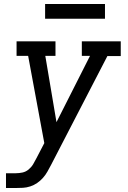

<svg xmlns="http://www.w3.org/2000/svg" viewBox="-20 -737 640 962"><path d="M10 205V131H59Q75 131 92 127.5Q109 124 123 112.5Q137 101 146 86Q155 71 163 55L202 -20L121 -457H63V-530H258V-457H207L263 -125L431 -457H390V-530H585V-456H518L236 89Q227 106 217.5 123Q208 140 195 154.5Q182 169 166 180Q150 191 131.5 197Q113 203 95 204Q77 205 59 205ZM206 -643V-717H506V-643Z"/></svg>

Font: Iosevka Slab Extended Oblique
Style: Regular
Weight: 400
Width: 7
Italic angle: -9°
Monospace: yes
Designer: Belleve Invis
Foundry: Belleve Invis
Version: Version 11.1.0; ttfautohint (v1.8.3)